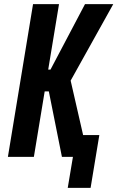

<svg xmlns="http://www.w3.org/2000/svg" viewBox="-20 -755 565 924"><path d="M306 149 331 0H278L215 -315H195L143 0H18L139 -735H264L212 -420H223L389 -735H525L320 -367L380 -105H458L416 149Z"/></svg>

Font: Iosevka Term Curly Extrabold
Style: Italic
Weight: 800
Italic angle: -9°
Designer: Belleve Invis
Foundry: Belleve Invis
Version: Version 32.3.0